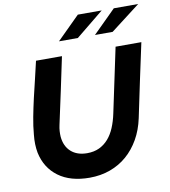

<svg xmlns="http://www.w3.org/2000/svg" viewBox="-98 -1000 970 1093"><g transform="rotate(-10 387.5 -454.0)"><path d="M55 0ZM665 -276Q651 -210 621 -157.5Q591 -105 548.5 -68Q506 -31 451 -11Q396 9 332 9Q221 9 152 -42Q83 -93 64 -183Q55 -231 61 -287Q65 -336 75 -388Q85 -440 97 -492.5Q109 -545 122 -597.5Q135 -650 146 -700H296Q276 -603 255.5 -508Q235 -413 214 -316Q210 -298 209 -281.5Q208 -265 209 -250Q214 -194 249 -162.5Q284 -131 342 -131Q382 -131 412.5 -145.5Q443 -160 465.5 -186Q488 -212 503 -248Q518 -284 527 -327Q547 -421 566.5 -513.5Q586 -606 606 -700H755Q732 -594 709.5 -488Q687 -382 665 -276ZM426 -917H564L403 -786H294ZM634 -917H775L604 -786H502Z"/></g></svg>

Font: Rosa Sans
Style: Bold Italic
Weight: 700
Italic angle: -12°
Designer: Pentagram / MCKL
Foundry: Pentagram / MCKL
Version: Version 1.005;September 16, 2019;FontCreator 11.5.0.2425 64-